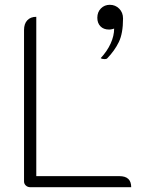

<svg xmlns="http://www.w3.org/2000/svg" viewBox="-20 -779 656 799"><path d="M80 -24V-654Q80 -680 93.5 -694.5Q107 -709 131 -709V-46H477Q526 -46 526 0H106Q95 0 87.5 -7Q80 -14 80 -24ZM455 -660Q452 -659 446 -657.5Q440 -656 434 -656Q411 -656 398 -669.5Q385 -683 385 -705Q385 -729 400 -744Q415 -759 437 -759Q460 -759 476 -743Q492 -727 492 -702Q492 -640 474.5 -604Q457 -568 426 -536Q423 -533 415 -533Q405 -533 399 -537Q426 -566 440.5 -598Q455 -630 455 -660Z"/></svg>

Font: K2D Thin
Style: Regular
Weight: 100
Designer: Katatrad Aksorn Co.,Ltd.
Foundry: Cadson Demak Co.,Ltd.
Version: Version 1.000; ttfautohint (v1.6)